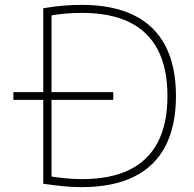

<svg xmlns="http://www.w3.org/2000/svg" viewBox="-20 -760 797 790"><path d="M35 -349V-381H446V-349ZM316 10Q281 10 242.5 6.5Q204 3 158 -4V-726Q204 -734 242.5 -737Q281 -740 316 -740Q444 -740 530.5 -697.5Q617 -655 660.5 -571.5Q704 -488 704 -365Q704 -242 660.5 -158.5Q617 -75 530.5 -32.5Q444 10 316 10ZM317 -23Q434 -23 512 -61Q590 -99 629.5 -175Q669 -251 669 -365Q669 -479 629.5 -555Q590 -631 512 -669Q434 -707 317 -707Q283 -707 247.5 -704Q212 -701 170 -693L192 -711V-19L170 -37Q212 -30 247.5 -26.5Q283 -23 317 -23Z"/></svg>

Font: M PLUS 2 ExtraLight
Style: Regular
Weight: 250
Designer: Coji Morishita
Foundry: UNDERFOREST DESIGN
Version: Version 1.001